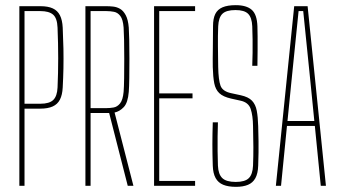

<svg xmlns="http://www.w3.org/2000/svg" viewBox="-20 -720 1309 744"><path d="M55 0V-696H137Q166 -696 184.5 -687.5Q203 -679 212.2 -660.8Q221.5 -642.5 223 -613Q225 -570.5 225.8 -531.2Q226.5 -492 225.8 -454.8Q225 -417.5 223 -381Q221.5 -352 212.2 -334Q203 -316 184.2 -307.5Q165.5 -299 136 -299H75V0ZM75 -318H136Q171.5 -318 186.5 -332.8Q201.5 -347.5 203 -381Q205.5 -437.5 205.5 -494.5Q205.5 -551.5 203 -613Q201.5 -650 185.5 -663.5Q169.5 -677 137 -677H75Z M311 0V-696H393Q405 -696 418.8 -694.5Q432.5 -693 445.2 -685.8Q458 -678.5 467.2 -661.2Q476.5 -644 479 -613Q480 -599 480.8 -566Q481.5 -533 481.5 -493.2Q481.5 -453.5 481 -418.2Q480.5 -383 479 -364Q475.5 -321.5 459.5 -304.8Q443.5 -288 424 -284L497 0H475L403 -282H331V0ZM331 -301H392Q406 -301 420.2 -303.5Q434.5 -306 445.2 -319.2Q456 -332.5 459 -364Q460.5 -382 461 -417.2Q461.5 -452.5 461.5 -492.2Q461.5 -532 460.8 -565.5Q460 -599 459 -613Q456.5 -645 446.2 -658.2Q436 -671.5 421.8 -674.2Q407.5 -677 393 -677H331Z M577 0V-696H736V-677H597V-358H726V-339H597V-19H736V0Z M894.5 4Q864.5 4 845 -4Q825.5 -12 815.5 -30Q805.5 -48 804.5 -78Q803 -124 803 -160.8Q803 -197.5 804.5 -246H824.5Q823.5 -219.5 823.2 -191.5Q823 -163.5 823.2 -134.8Q823.5 -106 824.5 -78Q826 -44.5 841.5 -29.8Q857 -15 893.5 -15Q929.5 -15 944.2 -29.8Q959 -44.5 960.5 -78Q962 -116.5 961.8 -150.2Q961.5 -184 960.5 -231Q960 -271.5 951.5 -297.5Q943 -323.5 911.5 -330L875.5 -338Q844.5 -345 829.8 -359Q815 -373 810.2 -397.5Q805.5 -422 804.5 -460Q804 -490 804.8 -534.8Q805.5 -579.5 805.5 -619Q805.5 -648 814.2 -665.8Q823 -683.5 842.5 -691.8Q862 -700 893.5 -700Q935 -700 955.5 -682Q976 -664 977.5 -618Q978 -602.5 978.2 -578.8Q978.5 -555 978.2 -525.8Q978 -496.5 977.5 -465H957.5Q958.5 -490 958.8 -515.8Q959 -541.5 958.8 -567.2Q958.5 -593 957.5 -618Q956 -652 941.5 -666.5Q927 -681 892.5 -681Q856.5 -681 841.8 -666.5Q827 -652 825.5 -618Q824 -582 824.5 -541Q825 -500 825.5 -460Q826.5 -410 834.5 -388Q842.5 -366 875.5 -359L912.5 -351Q942.5 -344.5 956.5 -329.8Q970.5 -315 975 -290.8Q979.5 -266.5 980.5 -231Q981.5 -195.5 981.8 -173Q982 -150.5 981.8 -129.5Q981.5 -108.5 980.5 -78Q979.5 -47.5 969.5 -29.5Q959.5 -11.5 940.8 -3.8Q922 4 894.5 4Z M1049 0 1120 -696H1172L1243 0H1223L1200 -232H1092L1069 0ZM1094 -251H1198L1183 -402L1155 -677H1137L1109 -401Z"/></svg>

Font: Big Shoulders Display SC Thin
Style: Regular
Weight: 100
Designer: Patric King
Foundry: XO Type Co
Version: Version 2.002